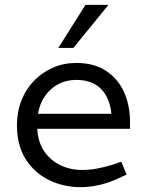

<svg xmlns="http://www.w3.org/2000/svg" viewBox="-20 -766 599 793"><path d="M313 7Q243 7 183 -22Q123 -51 86.5 -108Q50 -165 50 -248Q50 -304 68.5 -351Q87 -398 120.5 -432.5Q154 -467 198.5 -486.5Q243 -506 295 -506Q369 -506 418.5 -473Q468 -440 492.5 -385Q517 -330 517 -262V-234H134Q137 -178 163 -140.5Q189 -103 230 -83.5Q271 -64 319 -64Q349 -64 379 -69.5Q409 -75 439 -84L481 -98L503 -45L464 -27Q429 -11 390 -2Q351 7 313 7ZM137 -296H440Q434 -361 397.5 -398.5Q361 -436 295 -436Q255 -436 222 -419Q189 -402 166.5 -370.5Q144 -339 137 -296ZM221 -568 333 -746H428L283 -568Z"/></svg>

Font: REM Light
Style: Regular
Weight: 300
Designer: Octavio Pardo
Foundry: Ashler Design
Version: Version 1.005;gftools[0.9.28]